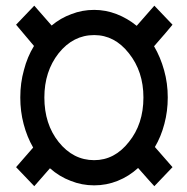

<svg xmlns="http://www.w3.org/2000/svg" viewBox="-20 -637 653 670"><path d="M461.9 -50.8Q429.7 -21.5 390.6 -5.9Q351.6 9.8 308.6 9.8Q265.6 9.8 226.6 -5.9Q187.5 -20.5 154.3 -49.8Q135.7 -29.3 99.6 12.7Q84 -3.9 36.1 -53.7Q50.8 -71.3 95.7 -122.1Q74.2 -159.2 62.5 -204.1Q50.8 -248 50.8 -296.9Q50.8 -347.7 63.5 -392.6Q75.2 -438.5 98.6 -476.6Q78.1 -501 36.1 -550.8Q51.8 -567.4 99.6 -617.2Q114.3 -599.6 160.2 -547.9Q191.4 -574.2 229.5 -587.9Q266.6 -602.5 308.6 -602.5Q348.6 -602.5 386.7 -587.9Q424.8 -573.2 457 -546.9Q477.5 -570.3 518.6 -617.2Q534.2 -600.6 582 -550.8Q566.4 -531.2 517.6 -475.6Q540 -437.5 552.7 -391.6Q565.4 -346.7 565.4 -296.9Q565.4 -249 553.7 -205.1Q542 -160.2 520.5 -124Q541 -100.6 582 -53.7Q566.4 -37.1 518.6 12.7Q503.9 -2.9 461.9 -50.8ZM134.8 -296.9Q134.8 -204.1 184.6 -141.6Q235.4 -78.1 308.6 -78.1Q379.9 -78.1 429.7 -141.6Q480.5 -204.1 480.5 -296.9Q480.5 -387.7 429.7 -451.2Q379.9 -514.6 308.6 -514.6Q235.4 -514.6 184.6 -451.2Q134.8 -387.7 134.8 -296.9Z"/></svg>

Font: Noto Sans Hebrew DECATHLON 
Style: Bold
Weight: 400
Designer: Monotype Design Team
Version: Version 2.000;GOOG;noto-fonts:20170220:a8a215d2e889